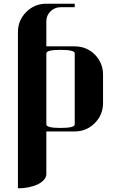

<svg xmlns="http://www.w3.org/2000/svg" viewBox="-20 -712 655 1040"><path d="M77.1 308.1V-538.1Q77.1 -602.1 122.1 -647Q167 -691.9 231 -691.9H384.8V-672.9H308.1Q275.9 -672.9 252.9 -649.9Q231 -627.9 231 -596.2V-460.9H384.8Q449.2 -460.9 494.1 -416Q538.1 -370.6 538.1 -308.1V-153.8Q538.1 -89.8 493.2 -44.9Q448.2 0 384.8 0H231V231Q231 261.7 186 286.1Q138.2 308.1 77.1 308.1ZM231 -38.1Q231 -19 308.1 -19Q384.8 -19 384.8 -38.1V-422.9Q384.8 -441.9 308.1 -441.9Q231 -441.9 231 -422.9Z"/></svg>

Font: Hjet
Style: Regular
Weight: 400
Designer: T. Christopher White
Version: Version 1.2